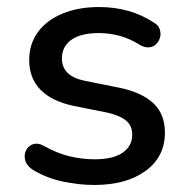

<svg xmlns="http://www.w3.org/2000/svg" viewBox="-20 -517 536 546"><path d="M248 9Q204 9 157.5 -1Q111 -11 72 -35Q59 -44 54 -55Q49 -66 50.5 -77.5Q52 -89 59.5 -97.5Q67 -106 78.5 -108Q90 -110 103 -103Q142 -81 178 -72.5Q214 -64 249 -64Q302 -64 329 -83Q356 -102 356 -134Q356 -160 338 -174.5Q320 -189 284 -197L189 -216Q127 -229 95 -262Q63 -295 63 -346Q63 -392 88 -426Q113 -460 158 -478.5Q203 -497 262 -497Q306 -497 345 -486Q384 -475 417 -453Q430 -446 434 -434.5Q438 -423 435.5 -412Q433 -401 425 -392.5Q417 -384 405.5 -382.5Q394 -381 380 -388Q350 -407 320.5 -415Q291 -423 262 -423Q209 -423 182.5 -403.5Q156 -384 156 -351Q156 -326 172 -310Q188 -294 222 -287L317 -268Q382 -255 415.5 -224Q449 -193 449 -140Q449 -71 394 -31Q339 9 248 9Z"/></svg>

Font: Nunito SemiBold
Style: Regular
Weight: 600
Designer: Vernon Adams
Foundry: Vernon Adams
Version: Version 3.602